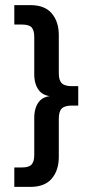

<svg xmlns="http://www.w3.org/2000/svg" viewBox="-20 -603 355 751"><path d="M36 128V52H66Q93 52 103.5 40.5Q114 29 114 3V-142Q114 -181 132 -204.5Q150 -228 190 -228V-226Q150 -226 132 -250Q114 -274 114 -312V-458Q114 -485 103.5 -496Q93 -507 66 -507H36V-583H99Q155 -583 182.5 -550.5Q210 -518 210 -466V-317Q210 -289 221.5 -277.5Q233 -266 261 -266H286V-190H261Q233 -190 221.5 -178.5Q210 -167 210 -138V11Q210 63 182.5 95.5Q155 128 99 128Z"/></svg>

Font: Rokkitt Medium
Style: Regular
Weight: 500
Version: Version 3.103